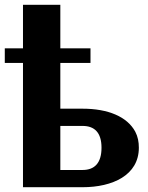

<svg xmlns="http://www.w3.org/2000/svg" viewBox="-40 -782 617 802"><path d="M-20 -519H56V0H305C430 0 540 -50 540 -165C540 -189 536 -211 525 -232C491 -295 411 -328 305 -328H212V-519H338V-580H212V-762H56V-580H-20ZM212 -72V-256H305C355 -256 384 -228 384 -165C384 -101 355 -72 305 -72Z"/></svg>

Font: Aerodynamic
Style: Bd
Weight: 500
Designer: Google
Version: Version 2.000980; 2014